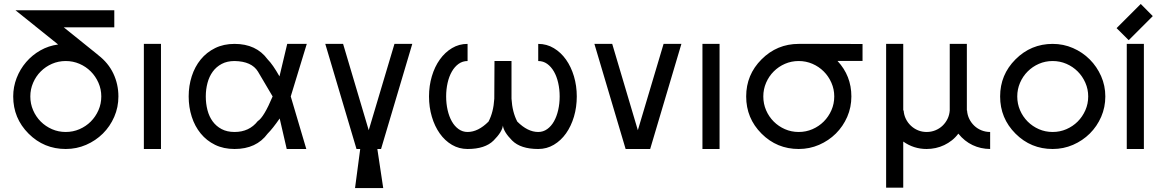

<svg xmlns="http://www.w3.org/2000/svg" viewBox="-20 -741 5793 958"><path d="M550.3 -604.5H298.3L470.7 -465.8H470.2Q520.5 -427.2 545.7 -373.8Q570.8 -320.3 570.8 -259.8Q570.8 -205.6 550 -158Q529.3 -110.4 493.4 -74.7Q457.5 -39.1 409.7 -18.3Q361.8 2.4 308.1 2.4Q199.2 2.4 122.6 -74.2Q45.9 -150.9 45.9 -259.8Q45.9 -307.6 63 -351.8Q80.1 -396 110.4 -431.2Q140.6 -466.3 181.4 -489.5Q222.2 -512.7 270 -519L57.1 -689.9H550.3ZM308.1 -82.5Q344.2 -82.5 376.5 -96.4Q408.7 -110.4 432.9 -134.5Q457 -158.7 471.2 -190.9Q485.4 -223.1 485.4 -259.8Q485.4 -295.9 471.2 -328.1Q457 -360.4 432.9 -384.5Q408.7 -408.7 376.5 -422.6Q344.2 -436.5 308.1 -436.5Q271.5 -436.5 239.5 -422.6Q207.5 -408.7 183.3 -384.5Q159.2 -360.4 145.3 -328.1Q131.3 -295.9 131.3 -259.8Q131.3 -223.1 145.3 -190.9Q159.2 -158.7 183.3 -134.5Q207.5 -110.4 239.5 -96.4Q271.5 -82.5 308.1 -82.5Z M697.8 2.4V-522H783.2V2.4Z M1510.7 -522 1430.7 -259.8 1508.3 2.4H1410.6L1375.5 -149.9Q1340.3 -99.1 1315.4 -74.2Q1259.3 2.4 1150.4 2.4Q1095.7 2.4 1053.2 -18.3Q1010.7 -39.1 981.4 -75Q952.1 -110.8 936.8 -158.4Q921.4 -206.1 921.4 -259.8Q921.4 -313 936.8 -360.6Q952.1 -408.2 981.4 -444.1Q1010.7 -480 1053.2 -501Q1095.7 -522 1150.4 -522Q1258.8 -522 1315.4 -444.8Q1341.3 -418.9 1374.5 -359.9L1413.1 -522ZM1150.4 -82.5Q1223.6 -82.5 1266.1 -136.7Q1296.4 -155.3 1340.3 -259.8L1267.1 -383.8Q1235.8 -435.1 1150.4 -436.5Q1113.3 -436.5 1086.2 -422.1Q1059.1 -407.7 1041.5 -383.5Q1023.9 -359.4 1015.4 -327.4Q1006.8 -295.4 1006.8 -259.8Q1006.8 -224.1 1015.1 -191.9Q1023.4 -159.7 1041 -135.5Q1058.6 -111.3 1085.7 -96.9Q1112.8 -82.5 1150.4 -82.5Z M1751.5 197.3 1777.3 2.4H1758.8L1603 -522H1691.9L1819.8 -91.3L1948.2 -522H2037.1L1881.3 2.4H1862.8L1892.1 197.3Z M2532.2 -248.5Q2536.1 -181.6 2561 -134.3Q2612.8 -82.5 2665.5 -82.5Q2690.4 -82.5 2710.4 -96.9Q2730.5 -111.3 2744.1 -135.5Q2757.8 -159.7 2765.1 -191.9Q2772.5 -224.1 2772.5 -259.8Q2772.5 -295.4 2765.1 -327.6Q2757.8 -359.9 2743.9 -384Q2730 -408.2 2710.2 -422.4Q2690.4 -436.5 2665.5 -436.5V-522Q2708 -522 2743.4 -500.7Q2778.8 -479.5 2804.2 -443.6Q2829.6 -407.7 2843.8 -360.1Q2857.9 -312.5 2857.9 -259.8Q2857.9 -206.5 2843.8 -158.9Q2829.6 -111.3 2804.2 -75.4Q2778.8 -39.6 2743.4 -18.6Q2708 2.4 2665.5 2.4Q2577.6 2.4 2535.2 -40Q2492.7 -83 2489.3 -114.7Q2485.8 -83 2442.9 -40Q2400.4 2.4 2313 2.4Q2270.5 2.4 2235.1 -18.3Q2199.7 -39.1 2174.3 -75Q2148.9 -110.8 2134.8 -158.4Q2120.6 -206.1 2120.6 -259.8Q2120.6 -313 2134.8 -360.6Q2148.9 -408.2 2174.6 -444.1Q2200.2 -480 2235.4 -501Q2270.5 -522 2313 -522V-436.5Q2288.1 -436.5 2268.3 -422.4Q2248.5 -408.2 2234.6 -384Q2220.7 -359.9 2213.4 -327.6Q2206.1 -295.4 2206.1 -259.8Q2206.1 -224.1 2213.4 -191.9Q2220.7 -159.7 2234.4 -135.5Q2248 -111.3 2268.1 -96.9Q2288.1 -82.5 2313 -82.5Q2365.7 -82.5 2417.5 -134.3Q2442.4 -181.6 2446.3 -248.5L2447.3 -436.5H2532.2Z M3101.6 2.4 2945.8 -522H3034.7L3162.6 -91.3L3291 -522H3379.9L3224.1 2.4Z M3484.9 2.4V-522H3570.3V2.4Z M3965.3 2.4Q3856.4 2.4 3779.8 -74.2Q3703.1 -150.9 3703.1 -259.8Q3703.1 -368.2 3779.8 -444.8Q3856.9 -522 3965.3 -522Q3969.2 -522 4048.8 -522Q4128.4 -522 4283.7 -521.5V-437H4158.7Q4228 -362.8 4228 -259.8Q4228 -205.6 4207.3 -158Q4186.5 -110.4 4150.6 -74.7Q4114.7 -39.1 4066.9 -18.3Q4019 2.4 3965.3 2.4ZM3965.3 -82.5Q4001.5 -82.5 4033.7 -96.4Q4065.9 -110.4 4090.1 -134.5Q4114.3 -158.7 4128.4 -190.9Q4142.6 -223.1 4142.6 -259.8Q4142.6 -295.9 4128.4 -328.1Q4114.3 -360.4 4090.1 -384.5Q4065.9 -408.7 4033.7 -422.6Q4001.5 -436.5 3965.3 -436.5Q3928.7 -436.5 3896.7 -422.6Q3864.7 -408.7 3840.6 -384.5Q3816.4 -360.4 3802.5 -328.1Q3788.6 -295.9 3788.6 -259.8Q3788.6 -223.1 3802.5 -190.9Q3816.4 -158.7 3840.6 -134.5Q3864.7 -110.4 3896.7 -96.4Q3928.7 -82.5 3965.3 -82.5Z M4920.4 2.4Q4873 2 4832.8 -17.1Q4792.5 -36.1 4761.7 -74.2Q4747.6 -55.2 4729.7 -41Q4711.9 -26.9 4691.4 -17.1Q4670.9 -7.3 4648.4 -2.4Q4626 2.4 4603.5 2.4Q4539.1 2.4 4486.8 -34.7V195.3H4401.4V-522H4486.8V-189.9H4488.8Q4490.2 -167.5 4499.8 -147.9Q4509.3 -128.4 4524.9 -113.8Q4540.5 -99.1 4560.5 -90.8Q4580.6 -82.5 4603.5 -82.5Q4626.5 -82.5 4647 -90.8Q4667.5 -99.1 4682.9 -113.8Q4698.2 -128.4 4707.8 -147.9Q4717.3 -167.5 4718.8 -189.9V-522H4804.2V-189.9H4805.2Q4806.6 -167.5 4816.2 -147.9Q4825.7 -128.4 4841.1 -113.8Q4856.4 -99.1 4877 -90.8Q4897.5 -82.5 4920.4 -82.5Z M5232.4 2.4Q5123.5 2.4 5046.9 -74.2Q4970.2 -150.9 4970.2 -259.8Q4970.2 -368.2 5046.9 -444.8Q5124 -522 5232.4 -522Q5286.1 -522 5333.7 -501.2Q5381.3 -480.5 5417.2 -444.6Q5453.1 -408.7 5474.1 -361.1Q5495.1 -313.5 5495.1 -259.8Q5495.1 -205.6 5474.4 -158Q5453.6 -110.4 5417.7 -74.7Q5381.8 -39.1 5334 -18.3Q5286.1 2.4 5232.4 2.4ZM5232.4 -82.5Q5268.6 -82.5 5300.8 -96.4Q5333 -110.4 5357.2 -134.5Q5381.3 -158.7 5395.5 -190.9Q5409.7 -223.1 5409.7 -259.8Q5409.7 -295.9 5395.5 -328.1Q5381.3 -360.4 5357.2 -384.5Q5333 -408.7 5300.8 -422.6Q5268.6 -436.5 5232.4 -436.5Q5195.8 -436.5 5163.8 -422.6Q5131.8 -408.7 5107.7 -384.5Q5083.5 -360.4 5069.6 -328.1Q5055.7 -295.9 5055.7 -259.8Q5055.7 -223.1 5069.6 -190.9Q5083.5 -158.7 5107.7 -134.5Q5131.8 -110.4 5163.8 -96.4Q5195.8 -82.5 5232.4 -82.5Z M5602.1 2.4V-522H5687.5V2.4ZM5551.3 -600.6 5671.9 -721.2 5731.9 -660.6 5611.8 -540.5Z"/></svg>

Font: Proletarsk
Style: Regular
Weight: 400
Designer: Peter Wiegel, original typeface by Carl Albert Fahrenwaldt 1901
Foundry: Peter Wiegel
Version: Version 1.000 2010 initial release